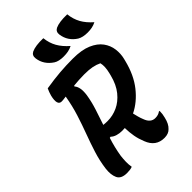

<svg xmlns="http://www.w3.org/2000/svg" viewBox="-274 -1044 1170 1170"><g transform="rotate(-45 311.0 -459.0)"><path d="M539 -935Q544 -889 564 -853Q584 -817 622 -784Q605 -775 587 -771.5Q569 -768 549 -768Q507 -768 482 -783Q427 -818 418 -881Q414 -909 437 -921Q471 -937 539 -935ZM333 -935Q338 -889 358.5 -853Q379 -817 417 -784Q400 -775 381.5 -771.5Q363 -768 343 -768Q300 -768 277 -783Q221 -820 213 -881Q209 -909 232 -921Q266 -937 333 -935ZM160 0Q150 4 137.5 5.5Q125 7 113 7Q63 7 48.5 -24.5Q34 -56 40 -105Q48 -165 66 -222Q84 -279 105.5 -336.5Q127 -394 146.5 -455.5Q166 -517 178 -587Q165 -585 155 -584Q145 -583 140 -583Q102 -583 119 -654Q126 -679 136 -700Q204 -711 259 -715.5Q314 -720 372 -720Q448 -720 495.5 -699.5Q543 -679 567 -646Q591 -613 596 -574Q601 -535 592 -499L588 -483Q564 -386 512.5 -321Q461 -256 395 -224Q399 -207 403.5 -190Q408 -173 415 -156Q432 -108 472 -108Q498 -108 515 -121H521Q521 -94 514 -69Q504 -25 481 -4Q462 17 426 17Q352 17 324 -57Q310 -91 304 -124.5Q298 -158 297 -197Q285 -196 273 -196Q252 -196 231.5 -202Q211 -208 198 -221L190 -219Q180 -188 172.5 -157Q165 -126 160 -95Q157 -71 156.5 -46.5Q156 -22 160 0ZM275 -502Q267 -452 251 -402.5Q235 -353 218 -303Q231 -301 254 -301Q298 -301 339.5 -320Q381 -339 414 -379.5Q447 -420 463 -484L467 -500Q479 -548 471 -581Q449 -592 421.5 -597.5Q394 -603 353 -603Q329 -603 306 -601.5Q283 -600 262 -598L259 -593Q284 -566 275 -502Z"/></g></svg>

Font: Recursive Sn Csl St SmB
Style: Italic
Weight: 600
Italic angle: -15°
Version: Version 1.079;hotconv 1.0.112;makeotfexe 2.5.65598; ttfautoh